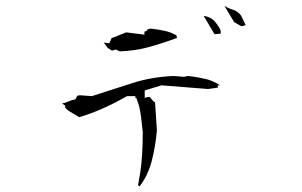

<svg xmlns="http://www.w3.org/2000/svg" viewBox="-20 -742 1040 662"><path d="M499.5 -404.3Q499 -405.3 497.8 -406.5Q496.6 -407.7 493.9 -407.7Q491.2 -407.7 488.3 -407.2L479 -404.3V-424.8V-430.2L537.1 -447.8L697.3 -435.1L731 -439.9V-447.8H737.8V-448.2Q713.9 -464.4 687 -470.2Q657.7 -477.1 627.4 -480L614.7 -477.1L579.1 -480Q503.9 -477.1 436.5 -455.6L296.9 -410.6L254.4 -413.6L246.1 -411.6L240.2 -399.9Q225.1 -396.5 213.9 -391.4Q202.6 -386.2 193.8 -385.3L204.6 -377.9V-371.1L214.4 -361.3L252.9 -337.9Q331.1 -360.8 418 -410.6H446.8V-403.8H450.2Q457 -386.2 460.4 -372.3Q463.9 -358.4 466.6 -336.9Q469.2 -315.4 472.2 -286.6V-286.1Q472.2 -206.5 463.9 -148.9Q460.4 -126.5 456.1 -104.5L458 -100.6L461.9 -100.1Q490.7 -138.2 503.4 -187.7Q516.1 -237.3 521 -292L514.6 -388.7Q505.4 -395 499.5 -404.3ZM478 -630.9V-622.6L415 -630.4L364.7 -610.4L356.9 -592.8L337.4 -595.2L351.6 -576.7L366.2 -567.4L379.4 -571.3L393.1 -564.9Q447.8 -566.9 494.9 -580.1Q542 -593.3 590.3 -611.3L588.4 -620.1Q569.3 -630.9 549.3 -635.3Q527.3 -640.1 502.4 -643.1Q497.6 -643.1 493.4 -642.1Q489.3 -641.1 488.3 -640.1L486.8 -638.2L485.8 -635.7L478 -632.8ZM741.2 -630.9Q741.2 -637.7 738.3 -642.6Q733.4 -651.4 727.8 -658.9Q722.2 -666.5 717.3 -671.4Q712.4 -676.3 706.1 -679.7Q695.3 -685.1 684.6 -687L682.6 -686.5L719.7 -624L740.7 -626Q741.2 -628.4 741.2 -630.9ZM787.6 -665.5 812.5 -651.4 827.1 -655.3 811 -688.5Q799.3 -703.6 784.7 -708Q768.6 -712.4 753.9 -721.7Z"/></svg>

Font: Bakudai
Style: ExtraLight
Weight: 200
Version: Version 1.48